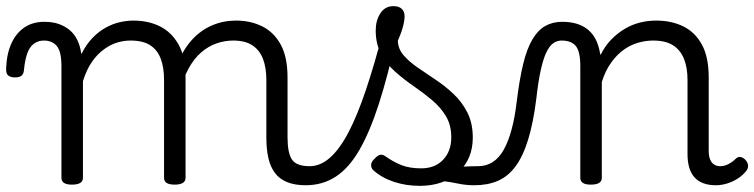

<svg xmlns="http://www.w3.org/2000/svg" viewBox="-75 -586 2455 625"><path d="M159 15Q142 15 133.5 9.5Q125 4 125 -7V-371Q125 -418 110 -436Q95 -454 68 -454Q49 -454 35 -443.5Q21 -433 13.5 -411.5Q6 -390 3 -358Q2 -346 -4.5 -340Q-11 -334 -27 -334Q-40 -334 -48 -340Q-56 -346 -55 -365Q-53 -412 -37.5 -445.5Q-22 -479 5 -497Q32 -515 69 -515Q97 -515 117.5 -507.5Q138 -500 153 -487Q168 -474 177 -455Q186 -436 189 -414L190 -410Q206 -442 226.5 -463Q247 -484 270 -496.5Q293 -509 316 -514Q339 -519 359 -519Q408 -519 446 -500Q484 -481 506.5 -440.5Q529 -400 529 -334V-7Q529 4 520 9.5Q511 15 494 15Q476 15 467.5 9.5Q459 4 459 -7V-326Q459 -367 448 -395.5Q437 -424 413.5 -439Q390 -454 350 -454Q328 -454 306.5 -447.5Q285 -441 263.5 -425.5Q242 -410 224.5 -385Q207 -360 195 -322V-7Q195 4 186 9.5Q177 15 159 15ZM920 17Q885 17 860 7Q835 -3 820 -23Q805 -43 798.5 -72Q792 -101 792 -139V-326Q792 -366 781 -394.5Q770 -423 746.5 -438.5Q723 -454 684 -454Q657 -454 630.5 -445Q604 -436 580 -415.5Q556 -395 537.5 -360.5Q519 -326 508 -276H482Q486 -335 504 -380.5Q522 -426 550.5 -457Q579 -488 615.5 -503.5Q652 -519 693 -519Q741 -519 779 -500Q817 -481 839 -440.5Q861 -400 861 -334V-139Q861 -88 875.5 -66.5Q890 -45 933 -45Q944 -45 949.5 -35.5Q955 -26 954 -14Q953 -2 945 7.5Q937 17 920 17Z M920 17Q905 17 899 7.5Q893 -2 895.5 -14Q898 -26 907.5 -35.5Q917 -45 933 -45Q968 -45 999.5 -73Q1031 -101 1059.5 -155.5Q1088 -210 1115.5 -291.5Q1143 -373 1171 -480Q1175 -492 1187 -493.5Q1199 -495 1209 -488.5Q1219 -482 1216 -468Q1188 -340 1158.5 -248.5Q1129 -157 1095 -98Q1061 -39 1018 -11Q975 17 920 17Z M1469 17Q1441 17 1415.5 11.5Q1390 6 1366 3.5Q1342 1 1315 12L1336 -14Q1372 -30 1396.5 -36.5Q1421 -43 1441 -44Q1461 -45 1482 -45Q1491 -45 1494 -35.5Q1497 -26 1494.5 -14Q1492 -2 1485 7.5Q1478 17 1469 17ZM1291 19Q1247 19 1207.5 6Q1168 -7 1140 -32Q1133 -39 1133 -49Q1133 -59 1145 -70Q1154 -80 1162 -82Q1170 -84 1180 -77Q1207 -58 1233 -48Q1259 -38 1296 -38Q1341 -38 1367.5 -66Q1394 -94 1394 -139Q1394 -179 1376.5 -208Q1359 -237 1331 -260.5Q1303 -284 1271 -306Q1239 -328 1211 -353Q1183 -378 1165.5 -410.5Q1148 -443 1148 -487Q1148 -519 1163 -542.5Q1178 -566 1206 -566Q1223 -566 1232.5 -557.5Q1242 -549 1242 -533Q1242 -519 1236.5 -498.5Q1231 -478 1220 -453Q1221 -427 1238.5 -406.5Q1256 -386 1284 -366.5Q1312 -347 1343 -326.5Q1374 -306 1401.5 -280Q1429 -254 1446.5 -219.5Q1464 -185 1464 -138Q1464 -68 1416.5 -24.5Q1369 19 1291 19Z M1469 17Q1460 17 1455.5 7.5Q1451 -2 1452.5 -14Q1454 -26 1461 -35.5Q1468 -45 1481 -45Q1508 -45 1529 -58.5Q1550 -72 1565 -99Q1580 -126 1590.5 -165Q1601 -204 1607 -255Q1616 -328 1628 -377.5Q1640 -427 1658 -457.5Q1676 -488 1700 -501.5Q1724 -515 1755 -515Q1764 -515 1768.5 -505.5Q1773 -496 1772.5 -484Q1772 -472 1767 -463Q1762 -454 1753 -454Q1738 -454 1725.5 -445Q1713 -436 1703 -414.5Q1693 -393 1685 -356.5Q1677 -320 1671 -266Q1661 -186 1644 -131Q1627 -76 1602.5 -43.5Q1578 -11 1545 3Q1512 17 1469 17Z M1848 15Q1831 15 1822.5 9.5Q1814 4 1814 -7V-371Q1814 -418 1799.5 -436Q1785 -454 1753 -454Q1741 -454 1735 -463Q1729 -472 1729 -484Q1729 -496 1736 -505.5Q1743 -515 1755 -515Q1782 -515 1803 -508.5Q1824 -502 1839.5 -489Q1855 -476 1864.5 -457Q1874 -438 1878 -414L1880 -407Q1894 -436 1914.5 -457Q1935 -478 1958.5 -492Q1982 -506 2008 -512.5Q2034 -519 2061 -519Q2111 -519 2149.5 -500Q2188 -481 2210 -440.5Q2232 -400 2232 -334V-95Q2232 -78 2236.5 -67Q2241 -56 2249.5 -50.5Q2258 -45 2269 -45Q2279 -45 2287.5 -48Q2296 -51 2305 -57Q2314 -63 2322 -71Q2329 -77 2337.5 -74.5Q2346 -72 2352 -65Q2359 -57 2360 -48.5Q2361 -40 2356 -32Q2345 -17 2328.5 -6Q2312 5 2293 11Q2274 17 2255 17Q2232 17 2214.5 10.5Q2197 4 2185.5 -9Q2174 -22 2168.5 -41Q2163 -60 2163 -84V-326Q2163 -366 2151.5 -394.5Q2140 -423 2116 -438.5Q2092 -454 2051 -454Q2027 -454 2002.5 -447Q1978 -440 1956 -424.5Q1934 -409 1915 -383Q1896 -357 1884 -319V-7Q1884 4 1875 9.5Q1866 15 1848 15Z"/></svg>

Font: Playwrite CL Light
Style: Regular
Weight: 300
Designer: Veronika Burian, José Scaglione
Foundry: TypeTogether
Version: Version 1.002